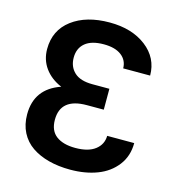

<svg xmlns="http://www.w3.org/2000/svg" viewBox="-110 -834 877 941"><g transform="rotate(15 328.5 -363.5)"><path d="M462.9 -197.3H600.1Q600.1 -131.3 563.5 -83.7Q526.9 -36.1 466.6 -13.2Q406.2 9.8 330.1 9.8Q270 9.8 220.7 -3.2Q171.4 -16.1 134.5 -41.3Q97.7 -66.4 77.1 -106.4Q56.6 -146.5 56.6 -198.2Q56.6 -328.1 183.1 -371.6Q128.9 -394.5 98.6 -436.3Q68.4 -478 68.4 -532.7Q68.4 -627.9 140.9 -682.6Q213.4 -737.3 332 -737.3Q445.3 -737.3 517.3 -681.9Q589.4 -626.5 589.8 -537.1H453.1Q452.6 -578.1 420.9 -602.3Q389.2 -626.5 331.5 -626.5Q269.5 -626.5 237.3 -599.9Q205.1 -573.2 205.1 -525.4Q205.1 -479.5 235.4 -451.2Q265.6 -422.9 327.6 -422.9H413.6V-316.9H327.6Q194.8 -316.9 194.8 -207.5Q194.8 -151.9 230 -125.7Q265.1 -99.6 326.7 -99.6Q392.6 -99.6 427.5 -126.7Q462.4 -153.8 462.9 -197.3Z"/></g></svg>

Font: Interop SemBd
Style: Regular
Weight: 600
Designer: Rasmus Andersson, Google, Jang Haemin
Foundry: jhaemin
Version: Version 1.007